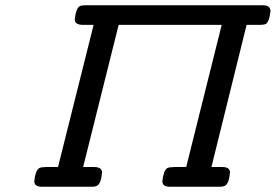

<svg xmlns="http://www.w3.org/2000/svg" viewBox="-20 -712 1051 732"><path d="M110.8 -21Q114.7 -61 128.9 -70.8Q134.8 -74.7 153.8 -75.2H201.2L336.9 -617.2H296.9Q264.6 -617.2 265.1 -638.2Q269 -678.2 283.2 -688Q289.1 -691.9 303.2 -691.9H982.9Q1010.7 -691.9 1011.2 -669.9Q1007.3 -630.9 994.1 -621.1Q988.3 -617.2 967.8 -617.2H920.9L919.9 -616.2L786.1 -75.2Q786.1 -75.2 828.1 -75.2Q856.9 -75.2 856.9 -54.2Q853 -12.2 837.9 -3.9Q830.1 0 818.8 0H627.9Q599.1 0 599.1 -21Q603 -61 617.2 -70.8Q623 -74.7 643.1 -75.2H689.9L825.2 -617.2H433.1L432.1 -616.2L296.9 -75.2H338.9Q368.7 -75.2 369.1 -54.2Q365.2 -12.2 350.1 -3.9Q342.3 0 331.1 0H140.1Q110.8 0 110.8 -21Z"/></svg>

Font: CMU Concrete
Style: BoldItalic
Weight: 700
Italic angle: -14.04°
Version: Version 0.7.0